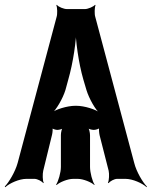

<svg xmlns="http://www.w3.org/2000/svg" viewBox="-51 -749 635 804"><path d="M366 -183 404 -34C407 -21 406 7 401 16L404 18C409 10 428 0 439 0H475C504 0 545 18 563 35L564 32C547 15 520 -30 511 -67L348 -678C344 -690 345 -718 349 -727L347 -729C341 -721 317 -711 305 -711H229C217 -711 193 -720 187 -729L185 -727C189 -718 190 -690 186 -678L23 -67C13 -30 -14 15 -31 32L-29 35C-11 18 30 0 59 0H94C105 0 125 10 130 18L132 16C127 7 127 -21 130 -34L167 -185C169 -193 171 -211 168 -216L165 -214C168 -209 183 -205 189 -205C197 -205 212 -209 216 -214L213 -217C208 -212 204 -194 204 -184V-50C204 -26 193 11 184 24L186 26C198 14 233 0 255 0H275C297 0 332 14 344 26L345 24C336 11 326 -26 326 -50V-182C326 -193 322 -212 316 -218L313 -215C318 -209 333 -205 342 -205C349 -205 365 -209 368 -215L365 -217C362 -212 364 -192 366 -183ZM223 -372 235 -416C255 -485 269 -580 269 -635H265C265 -580 278 -485 298 -416L311 -372C322 -336 349 -288 369 -272L370 -275C351 -291 302 -306 269 -306H264C231 -306 181 -291 162 -275L164 -272C184 -288 212 -336 223 -372Z"/></svg>

Font: Asimov
Style: EdgeExtreme
Weight: 500
Designer: Google
Version: Version 2.000980: 2014